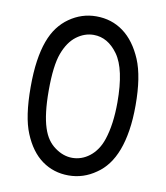

<svg xmlns="http://www.w3.org/2000/svg" viewBox="-82 -790 750 866"><g transform="rotate(10 293.0 -356.5)"><path d="M533.2 -356.4Q533.2 -292 525.1 -241Q517.1 -189.9 502 -149.9Q486.8 -109.9 464.8 -80.8Q442.9 -51.8 415 -33.2Q357.9 7.3 289.6 7.3Q221.2 7.3 168.2 -30.8Q115.2 -68.8 83.5 -146Q52.7 -219.7 52.7 -356.4Q52.7 -423.8 60.3 -475.8Q67.9 -527.8 82.3 -567.1Q96.7 -606.4 117.9 -634.5Q139.2 -662.6 166.5 -681.6Q222.7 -721.2 289.6 -721.2Q360.4 -721.2 414.1 -681.6Q467.8 -642.1 501 -564Q533.2 -487.3 533.2 -356.4ZM450.2 -355Q450.2 -507.8 403.3 -572.8Q357.4 -636.7 292.5 -636.7Q251 -636.7 214.4 -609.4Q177.7 -582 156.7 -525.4Q135.7 -468.8 135.7 -355Q135.7 -298.8 140.9 -257.1Q146 -215.3 155.8 -185.3Q165.5 -155.3 179.7 -135.3Q193.8 -115.2 212.9 -101.6Q251 -73.7 292.5 -73.7Q313.5 -73.7 333.3 -80.6Q353 -87.4 370.8 -101.1Q388.7 -114.7 403.1 -135.5Q417.5 -156.2 426.8 -184.1Q450.2 -254.4 450.2 -355Z"/></g></svg>

Font: Kawthoolei
Style: Bold
Weight: 700
Designer: Moe Zed
Foundry: Moe Zed
Version: Version 1.000;July 10, 2024;FontCreator 14.0.0.2901 32-bit